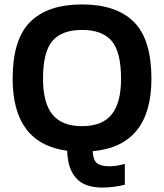

<svg xmlns="http://www.w3.org/2000/svg" viewBox="-20 -674 740 866"><path d="M441 172Q361 172 323 129Q285 86 283 6Q37 -27 37 -319Q37 -496 116 -575Q195 -654 350 -654Q505 -654 584 -575Q663 -496 663 -319Q663 -16 398 8Q400 48 417.5 62Q435 76 472 76Q489 76 508 73Q527 70 543 65V159Q526 164 498 168Q470 172 441 172ZM350 -105Q441 -105 483.5 -157.5Q526 -210 526 -319Q526 -440 483.5 -489.5Q441 -539 350 -539Q259 -539 216.5 -489.5Q174 -440 174 -319Q174 -210 216.5 -157.5Q259 -105 350 -105Z"/></svg>

Font: Kanit Medium
Style: Regular
Weight: 500
Designer: Katatrad Team
Foundry: CadsonDemak
Version: Version 2.000; ttfautohint (v1.8.3)